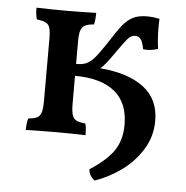

<svg xmlns="http://www.w3.org/2000/svg" viewBox="-50 -555 764 788"><g transform="rotate(5 331.5 -161.0)"><path d="M595 -82Q595 -16 561 38Q527 92 475.5 128.5Q424 165 369 184Q359 178 351.5 166Q344 154 343 140Q414 94 442.5 50.5Q471 7 471 -54Q471 -146 414 -191.5Q357 -237 251 -237V-123Q251 -92 256 -76Q261 -60 273.5 -54Q286 -48 310 -46Q315 -32 315 2Q253 0 197 0Q137 0 69 2Q69 -28 75 -46Q99 -48 111 -54Q123 -60 128 -75.5Q133 -91 133 -123V-378Q133 -409 128.5 -424Q124 -439 112 -445Q100 -451 75 -454Q69 -472 69 -502Q129 -500 194 -500Q247 -500 315 -502Q315 -469 310 -454Q285 -452 273 -445.5Q261 -439 256 -424Q251 -409 251 -378V-286Q277 -286 293 -293Q309 -300 325 -318Q341 -336 367 -375Q404 -433 423 -457Q442 -481 465 -493.5Q488 -506 524 -506Q550 -506 576 -500Q575 -489 575 -464Q575 -415 581 -377Q559 -369 533 -369L520 -370Q514 -401 505.5 -411.5Q497 -422 483 -422Q468 -422 456 -410Q444 -398 414 -355Q389 -319 375 -301.5Q361 -284 351 -277Q466 -268 530.5 -219.5Q595 -171 595 -82Z"/></g></svg>

Font: Vollkorn SC SemiBold
Style: Regular
Weight: 600
Designer: Friedrich Althausen
Foundry: Friedrich Althausen
Version: Version 4.015